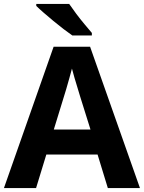

<svg xmlns="http://www.w3.org/2000/svg" viewBox="-20 -954 730 974"><path d="M527 0 475 -170H215L163 0H0L252 -717H437L690 0ZM387 -463Q382 -480 374 -506Q366 -532 358 -559Q350 -586 345 -606Q340 -586 331.5 -556.5Q323 -527 315.5 -500.5Q308 -474 304 -463L253 -297H439ZM331 -934Q346 -912 366.5 -884.5Q387 -857 408.5 -831.5Q430 -806 446 -787V-774H347Q328 -787 302.5 -806.5Q277 -826 250.5 -848Q224 -870 201 -890Q178 -910 164 -924V-934Z"/></svg>

Font: RS Noto Sans
Style: Bold
Weight: 700
Designer: Monotype Design Team
Foundry: Monotype Imaging Inc.
Version: Version 3.10